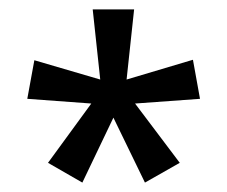

<svg xmlns="http://www.w3.org/2000/svg" viewBox="-20 -781 483 408"><path d="M265 -761 249 -612 390 -654 405 -571 267 -561 362 -435 288 -393 221 -531 155 -393 82 -435 174 -561 38 -571 53 -653 193 -612 177 -761Z"/></svg>

Font: Noto Sans Lao Looped UI Condensed
Style: Regular
Weight: 400
Width: 3
Designer: Mark Frömberg, Ben Mitchell
Foundry: The Fontpad Ltd
Version: Version 1.001; ttfautohint (v1.8.4.7-5d5b)